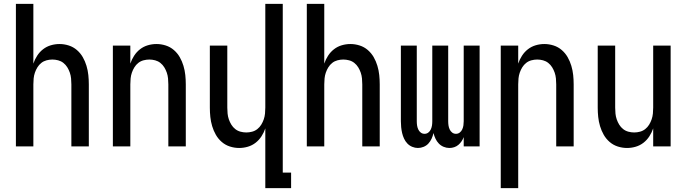

<svg xmlns="http://www.w3.org/2000/svg" viewBox="-20 -755 3540 990"><path d="M62 0V-735H152V-427Q159 -448 171.5 -467.5Q184 -487 202 -501Q220 -515 242 -521.5Q264 -528 287 -528Q311 -528 334.5 -520.5Q358 -513 376.5 -497Q395 -481 407 -460Q419 -439 426 -415.5Q433 -392 435.5 -368Q438 -344 438 -320V0H348V-320Q348 -335 346.5 -350.5Q345 -366 340 -380.5Q335 -395 327 -408Q319 -421 307 -430.5Q295 -440 280 -444Q265 -448 250 -448Q235 -448 220 -444Q205 -440 193 -430.5Q181 -421 173 -408Q165 -395 160 -380.5Q155 -366 153.5 -350.5Q152 -335 152 -320V0Z M562 0V-520H652V-427Q659 -448 671.5 -467.5Q684 -487 702 -501Q720 -515 742 -521.5Q764 -528 787 -528Q811 -528 834.5 -520.5Q858 -513 876.5 -497Q895 -481 907 -460Q919 -439 926 -415.5Q933 -392 935.5 -368Q938 -344 938 -320V0H848V-320Q848 -335 846.5 -350.5Q845 -366 840 -380.5Q835 -395 827 -408Q819 -421 807 -430.5Q795 -440 780 -444Q765 -448 750 -448Q735 -448 720 -444Q705 -440 693 -430.5Q681 -421 673 -408Q665 -395 660 -380.5Q655 -366 653.5 -350.5Q652 -335 652 -320V0Z M1348 215V-93Q1341 -72 1328.5 -52.5Q1316 -33 1298 -19Q1280 -5 1258 1.5Q1236 8 1213 8Q1189 8 1165.5 0.5Q1142 -7 1123.5 -23Q1105 -39 1093 -60Q1081 -81 1074 -104.5Q1067 -128 1064.5 -152Q1062 -176 1062 -200V-520H1152V-200Q1152 -185 1153.5 -169.5Q1155 -154 1160 -139.5Q1165 -125 1173 -112Q1181 -99 1193 -89.5Q1205 -80 1220 -76Q1235 -72 1250 -72Q1265 -72 1280 -76Q1295 -80 1307 -89.5Q1319 -99 1327 -112Q1335 -125 1340 -139.5Q1345 -154 1346.5 -169.5Q1348 -185 1348 -200V-735H1438V135H1481V215Z M1562 0V-735H1652V-427Q1659 -448 1671.5 -467.5Q1684 -487 1702 -501Q1720 -515 1742 -521.5Q1764 -528 1787 -528Q1811 -528 1834.5 -520.5Q1858 -513 1876.5 -497Q1895 -481 1907 -460Q1919 -439 1926 -415.5Q1933 -392 1935.5 -368Q1938 -344 1938 -320V0H1848V-320Q1848 -335 1846.5 -350.5Q1845 -366 1840 -380.5Q1835 -395 1827 -408Q1819 -421 1807 -430.5Q1795 -440 1780 -444Q1765 -448 1750 -448Q1735 -448 1720 -444Q1705 -440 1693 -430.5Q1681 -421 1673 -408Q1665 -395 1660 -380.5Q1655 -366 1653.5 -350.5Q1652 -335 1652 -320V0Z M2135 8Q2120 8 2105.5 2Q2091 -4 2080.5 -15Q2070 -26 2063.5 -40Q2057 -54 2053.5 -69Q2050 -84 2048.5 -99.5Q2047 -115 2047 -130V-520H2129V-130Q2129 -119 2130.5 -108.5Q2132 -98 2136.5 -88Q2141 -78 2149.5 -71.5Q2158 -65 2169 -65Q2180 -65 2188.5 -71.5Q2197 -78 2201.5 -88Q2206 -98 2207.5 -108.5Q2209 -119 2209 -130V-520H2291V-130Q2291 -119 2292.5 -108.5Q2294 -98 2298.5 -88Q2303 -78 2311.5 -71.5Q2320 -65 2331 -65Q2342 -65 2350.5 -71.5Q2359 -78 2363.5 -88Q2368 -98 2369.5 -108.5Q2371 -119 2371 -130V-520H2453V0H2371V-48Q2367 -37 2360 -26.5Q2353 -16 2343.5 -8Q2334 0 2322 4Q2310 8 2297 8Q2282 8 2267.5 2Q2253 -4 2242.5 -15Q2232 -26 2225.5 -40Q2219 -54 2215 -69Q2212 -54 2205.5 -40Q2199 -26 2189 -15Q2179 -4 2164.5 2Q2150 8 2135 8Z M2562 215V-520H2652V-427Q2659 -448 2671.5 -467.5Q2684 -487 2702 -501Q2720 -515 2742 -521.5Q2764 -528 2787 -528Q2811 -528 2834.5 -520.5Q2858 -513 2876.5 -497Q2895 -481 2907 -460Q2919 -439 2926 -415.5Q2933 -392 2935.5 -368Q2938 -344 2938 -320V0H2848V-320Q2848 -335 2846.5 -350.5Q2845 -366 2840 -380.5Q2835 -395 2827 -408Q2819 -421 2807 -430.5Q2795 -440 2780 -444Q2765 -448 2750 -448Q2735 -448 2720 -444Q2705 -440 2693 -430.5Q2681 -421 2673 -408Q2665 -395 2660 -380.5Q2655 -366 2653.5 -350.5Q2652 -335 2652 -320V215Z M3213 8Q3189 8 3165.5 0.5Q3142 -7 3123.5 -23Q3105 -39 3093 -60Q3081 -81 3074 -104.5Q3067 -128 3064.5 -152Q3062 -176 3062 -200V-520H3152V-200Q3152 -185 3153.5 -169.5Q3155 -154 3160 -139.5Q3165 -125 3173 -112Q3181 -99 3193 -89.5Q3205 -80 3220 -76Q3235 -72 3250 -72Q3265 -72 3280 -76Q3295 -80 3307 -89.5Q3319 -99 3327 -112Q3335 -125 3340 -139.5Q3345 -154 3346.5 -169.5Q3348 -185 3348 -200V-520H3438V0H3348V-93Q3341 -72 3328.5 -52.5Q3316 -33 3298 -19Q3280 -5 3258 1.5Q3236 8 3213 8Z"/></svg>

Font: Iosevka Medium
Style: Regular
Weight: 500
Monospace: yes
Designer: Belleve Invis
Foundry: Belleve Invis
Version: Version 32.5.0; ttfautohint (v1.8.4)